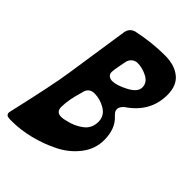

<svg xmlns="http://www.w3.org/2000/svg" viewBox="-254 -823 916 916"><g transform="rotate(45 204.0 -365.5)"><path d="M-23 2Q-34 -3 -34 -15Q-34 -16 -32 -26Q21 -256 35 -350L84 -676Q90 -706 119 -715Q213 -735 300 -735Q365 -735 403.5 -704Q442 -673 442 -610Q442 -494 338 -424Q319 -407 319 -393Q319 -380 326 -372Q327 -370 332 -365L338 -359Q381 -319 381 -244Q381 -184 343 -134.5Q305 -85 247 -56Q189 -27 126.5 -11.5Q64 4 9 4H-9Q-13 4 -23 2ZM176 -499Q176 -485 185.5 -477.5Q195 -470 208 -470Q238 -470 285 -494.5Q332 -519 332 -550Q332 -583 299 -600Q266 -617 234 -617Q217 -617 204.5 -606Q192 -595 189 -578Q189 -577 182.5 -544.5Q176 -512 176 -499ZM124 -211Q124 -177 157 -177Q173 -177 188 -182Q232 -191 266 -216.5Q300 -242 300 -286Q300 -326 265 -347.5Q230 -369 191 -369Q152 -369 145 -328Q124 -260 124 -211Z"/></g></svg>

Font: Bangerz Fix
Style: Regular
Weight: 400
Designer: vernon adams
Foundry: Vernon Adams
Version: Version 2.10;December 28, 2023;FontCreator 13.0.0.2683 64-bi